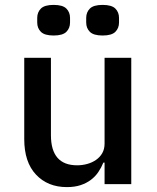

<svg xmlns="http://www.w3.org/2000/svg" viewBox="-20 -752 640 784"><path d="M132 -660V-679Q132 -702 147 -717Q162 -732 199 -732Q236 -732 251 -717Q266 -702 266 -679V-660Q266 -637 251 -622Q236 -607 199 -607Q162 -607 147 -622Q132 -637 132 -660ZM332 -660V-679Q332 -702 347 -717Q362 -732 399 -732Q436 -732 451 -717Q466 -702 466 -679V-660Q466 -637 451 -622Q436 -607 399 -607Q362 -607 347 -622Q332 -637 332 -660ZM407 -88H402Q394 -68 381.5 -49.5Q369 -31 351 -17.5Q333 -4 309 4Q285 12 253 12Q175 12 127 -39Q79 -90 79 -184V-516H188V-200Q188 -77 295 -77Q316 -77 336 -82.5Q356 -88 372 -99Q388 -110 397.5 -126.5Q407 -143 407 -166V-516H516V0H407Z"/></svg>

Font: IBM Plaex Mono Medium
Style: Regular
Weight: 500
Designer: Mike Abbink, Paul van der Laan, Pieter van Rosmalen
Foundry: Bold Monday
Version: Version 2.003